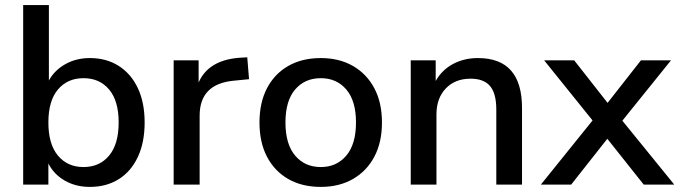

<svg xmlns="http://www.w3.org/2000/svg" viewBox="-20 -725 2672 754"><path d="M333 9Q277 9 234 -16Q191 -41 170 -83V0H71V-705H172V-409Q194 -449 236.5 -473Q279 -497 333 -497Q398 -497 446.5 -466Q495 -435 521.5 -378.5Q548 -322 548 -244Q548 -166 521.5 -109Q495 -52 446.5 -21.5Q398 9 333 9ZM308 -69Q371 -69 408.5 -114Q446 -159 446 -244Q446 -329 408.5 -373.5Q371 -418 308 -418Q245 -418 207.5 -373.5Q170 -329 170 -244Q170 -159 207.5 -114Q245 -69 308 -69Z M662 0V-488H760V-401Q798 -488 918 -498L951 -500L958 -414L897 -408Q764 -395 764 -271V0Z M1240 9Q1166 9 1112 -22Q1058 -53 1028.5 -109.5Q999 -166 999 -244Q999 -322 1028.5 -378.5Q1058 -435 1112 -466Q1166 -497 1240 -497Q1312 -497 1366 -466Q1420 -435 1450 -378.5Q1480 -322 1480 -244Q1480 -166 1450 -109.5Q1420 -53 1366 -22Q1312 9 1240 9ZM1240 -69Q1302 -69 1340 -114Q1378 -159 1378 -244Q1378 -329 1340 -373.5Q1302 -418 1240 -418Q1177 -418 1139 -373.5Q1101 -329 1101 -244Q1101 -159 1139 -114Q1177 -69 1240 -69Z M1593 0V-488H1691V-407Q1716 -451 1759.5 -474Q1803 -497 1857 -497Q2030 -497 2030 -301V0H1929V-295Q1929 -358 1904.5 -387Q1880 -416 1828 -416Q1767 -416 1730.5 -377.5Q1694 -339 1694 -276V0Z M2104 0 2307 -252 2117 -488H2235L2366 -321L2497 -488H2615L2424 -251L2628 0H2508L2365 -180L2223 0Z"/></svg>

Font: Nunito Sans SemiBold
Style: Regular
Weight: 600
Designer: Vernon Adams
Foundry: Vernon Adams
Version: Version 3.101; ttfautohint (v1.8.4.7-5d5b);gftools[0.9.27]